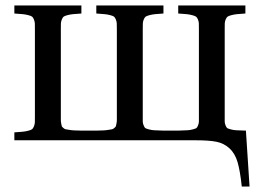

<svg xmlns="http://www.w3.org/2000/svg" viewBox="-20 -510 944 698"><path d="M32.2 0V-28.8Q52.7 -30.3 63 -31.2Q73.2 -32.2 83.3 -34.9Q93.3 -37.6 96.7 -40.3Q100.1 -43 103.3 -50.5Q106.4 -58.1 106.7 -65.2Q106.9 -72.3 106.9 -86.9V-402.8Q106.9 -417.5 106.7 -424.6Q106.4 -431.6 103.3 -439.2Q100.1 -446.8 96.7 -449.5Q93.3 -452.1 83.3 -454.8Q73.2 -457.5 63 -458.5Q52.7 -459.5 32.2 -460.9V-490.2H275.9V-460.9Q255.4 -459.5 245.1 -458.5Q234.9 -457.5 224.9 -454.8Q214.8 -452.1 211.4 -449.5Q208 -446.8 204.8 -439.2Q201.7 -431.6 201.4 -424.6Q201.2 -417.5 201.2 -402.8V-89.8Q201.2 -77.6 201.2 -72.8Q201.2 -67.9 202.6 -60.3Q204.1 -52.7 204.8 -50.8Q205.6 -48.8 210.4 -44.7Q215.3 -40.5 219 -40Q222.7 -39.6 232.7 -37.8Q242.7 -36.1 251 -35.9Q259.3 -35.6 275.9 -35.2H330.1Q346.7 -35.6 355 -35.9Q363.3 -36.1 373.3 -37.8Q383.3 -39.6 387 -40Q390.6 -40.5 395.5 -44.7Q400.4 -48.8 401.1 -50.8Q401.9 -52.7 403.3 -60.3Q404.8 -67.9 404.8 -72.8Q404.8 -77.6 404.8 -89.8V-402.8Q404.8 -417.5 404.5 -424.6Q404.3 -431.6 401.1 -439.2Q397.9 -446.8 394.5 -449.5Q391.1 -452.1 381.1 -454.8Q371.1 -457.5 360.8 -458.5Q350.6 -459.5 330.1 -460.9V-490.2H574.2V-460.9Q553.7 -459.5 543.5 -458.5Q533.2 -457.5 523.2 -454.8Q513.2 -452.1 509.5 -449.5Q505.9 -446.8 502.7 -439.5Q499.5 -432.1 499.3 -424.8Q499 -417.5 499 -402.8V-89.8Q499 -74.2 499 -68.1Q499 -62 502.2 -54.2Q505.4 -46.4 508.1 -44.4Q510.7 -42.5 521.5 -39.6Q532.2 -36.6 542.2 -36.4Q552.2 -36.1 574.2 -35.2H627.9Q649.9 -36.1 659.9 -36.4Q669.9 -36.6 680.7 -39.6Q691.4 -42.5 694.1 -44.4Q696.8 -46.4 700 -54.2Q703.1 -62 703.1 -68.1Q703.1 -74.2 703.1 -89.8V-402.8Q703.1 -417.5 702.9 -424.8Q702.6 -432.1 699.5 -439.5Q696.3 -446.8 692.6 -449.5Q689 -452.1 679 -454.8Q668.9 -457.5 658.7 -458.5Q648.4 -459.5 627.9 -460.9V-490.2H872.1V-460.9Q851.6 -459.5 841.3 -458.5Q831.1 -457.5 821 -454.8Q811 -452.1 807.4 -449.5Q803.7 -446.8 800.5 -439.5Q797.4 -432.1 797.1 -424.8Q796.9 -417.5 796.9 -402.8V-89.8Q796.9 -74.2 796.9 -68.1Q796.9 -62 800 -54.2Q803.2 -46.4 805.9 -44.4Q808.6 -42.5 819.3 -39.6Q830.1 -36.6 840.1 -36.4Q850.1 -36.1 872.1 -35.2H874L887.2 168H858.9Q853 111.8 843.8 79.8Q834.5 47.9 814.2 29.3Q793.9 10.7 767.1 5.4Q740.2 0 691.9 0Z"/></svg>

Font: Heuristica
Style: Regular
Weight: 400
Version: Version 1.0.2